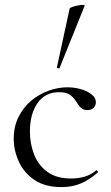

<svg xmlns="http://www.w3.org/2000/svg" viewBox="-20 -751 451 783"><path d="M231 12Q163 12 120 -17.5Q77 -47 56.5 -92.5Q36 -138 36 -185Q36 -235 55.5 -274Q75 -313 107 -340Q139 -367 178 -381Q217 -395 254 -395Q283 -395 309.5 -387.5Q336 -380 353.5 -366Q371 -352 371 -334Q371 -321 362 -311.5Q353 -302 336 -302Q320 -302 309.5 -312Q299 -322 292 -335Q281 -353 266 -364Q251 -375 221 -375Q164 -375 133 -330.5Q102 -286 102 -215Q102 -164 119.5 -120Q137 -76 174 -49.5Q211 -23 270 -23Q297 -23 323 -30Q349 -37 372 -56Q374 -58 377.5 -54Q381 -50 379 -48Q344 -17 309 -2.5Q274 12 231 12ZM223 -474Q222 -471 216.5 -472.5Q211 -474 212 -476L264 -716Q265 -719 274.5 -722.5Q284 -726 296.5 -728.5Q309 -731 318 -731Q327 -731 325 -727Z"/></svg>

Font: Cormorant Light
Style: Regular
Weight: 400
Version: Version 4.000